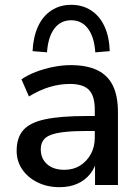

<svg xmlns="http://www.w3.org/2000/svg" viewBox="-20 -767 577 796"><path d="M227 9Q176 9 135.5 -11Q95 -31 72 -65Q49 -99 49 -142Q49 -196 76.5 -227.5Q104 -259 167.5 -272.5Q231 -286 339 -286H386V-224H340Q286 -224 249 -220Q212 -216 190 -207.5Q168 -199 158.5 -184Q149 -169 149 -148Q149 -110 175 -86.5Q201 -63 247 -63Q284 -63 312 -80.5Q340 -98 356.5 -128Q373 -158 373 -197V-312Q373 -369 349 -394Q325 -419 270 -419Q228 -419 186 -406.5Q144 -394 100 -367L69 -438Q95 -456 129 -469Q163 -482 200.5 -489.5Q238 -497 273 -497Q340 -497 383.5 -476Q427 -455 448 -412Q469 -369 469 -301V0H374V-109H383Q375 -72 353.5 -45.5Q332 -19 300 -5Q268 9 227 9ZM175 -550 115 -555Q118 -615 138 -658Q158 -701 193.5 -724Q229 -747 275 -747Q322 -747 357.5 -724Q393 -701 413 -658Q433 -615 435 -555L375 -550Q371 -613 345 -648Q319 -683 275 -683Q231 -683 205 -648Q179 -613 175 -550Z"/></svg>

Font: Nunito Sans 12pt SemiBold
Style: Regular
Weight: 600
Designer: Vernon Adams
Foundry: Vernon Adams
Version: Version 3.101;gftools[0.9.27]